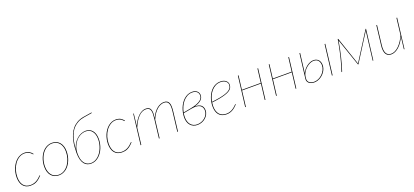

<svg xmlns="http://www.w3.org/2000/svg" viewBox="42 -1821 6303 2924"><g transform="rotate(-20 3193.5 -359.0)"><path d="M393.5 -91Q366 -60.5 342.2 -41.5Q318.5 -22.5 296 -12Q273.5 -1.5 251.5 2.2Q229.5 6 205.5 6Q163.5 6 133.2 -8.8Q103 -23.5 83.5 -49Q64 -74.5 54.8 -109.5Q45.5 -144.5 45.5 -185Q45.5 -223.5 53.5 -262Q61.5 -300.5 76.2 -335.2Q91 -370 112 -399.8Q133 -429.5 159.2 -451.2Q185.5 -473 216.5 -485.5Q247.5 -498 282.5 -498Q306.5 -498 325.8 -493.2Q345 -488.5 360.5 -479.8Q376 -471 388.5 -459Q401 -447 411.5 -433L409.5 -431Q407.5 -429 404.5 -429Q401 -429 394 -438.2Q387 -447.5 373 -458.5Q359 -469.5 337 -478.8Q315 -488 281.5 -488Q233 -488 192 -462Q151 -436 121 -393.5Q91 -351 74.2 -296.5Q57.5 -242 57.5 -185Q57.5 -147 65.8 -114Q74 -81 92 -56.5Q110 -32 138 -18Q166 -4 205.5 -4Q235.5 -4 259.8 -10.8Q284 -17.5 302.8 -27.5Q321.5 -37.5 335.5 -49Q349.5 -60.5 359.8 -70.5Q370 -80.5 376.5 -87.2Q383 -94 387.5 -94Q390.5 -94 392.5 -92L393.5 -91Z M665 -4Q714.5 -4 755.2 -29.2Q796 -54.5 825 -96Q854 -137.5 870 -190.5Q886 -243.5 886 -299Q886 -343 875 -377.8Q864 -412.5 843.5 -436.8Q823 -461 794 -474Q765 -487 729 -487Q696 -487 666.8 -475.8Q637.5 -464.5 613 -444.2Q588.5 -424 569 -396.2Q549.5 -368.5 536 -335.8Q522.5 -303 515.2 -266.8Q508 -230.5 508 -193Q508 -149 519 -114Q530 -79 550.2 -54.5Q570.5 -30 599.5 -17Q628.5 -4 665 -4ZM664 6Q625 6 593.8 -8Q562.5 -22 540.8 -47.8Q519 -73.5 507.5 -110.2Q496 -147 496 -193Q496 -231.5 503.5 -269Q511 -306.5 525.2 -340.2Q539.5 -374 559.8 -402.8Q580 -431.5 606 -452.5Q632 -473.5 663.2 -485.2Q694.5 -497 730 -497Q769 -497 800 -483Q831 -469 852.8 -443.2Q874.5 -417.5 886.2 -381Q898 -344.5 898 -299Q898 -261 890.5 -223.5Q883 -186 868.8 -152Q854.5 -118 834.2 -89Q814 -60 788 -39Q762 -18 730.8 -6Q699.5 6 664 6Z M1326 -694.5Q1267 -685 1223.5 -661.8Q1180 -638.5 1149 -605.8Q1118 -573 1098 -532.8Q1078 -492.5 1065.8 -449.2Q1053.5 -406 1048 -361.5Q1042.5 -317 1040 -276Q1052 -327.5 1076.2 -367.8Q1100.5 -408 1132.2 -436Q1164 -464 1201.2 -478.8Q1238.5 -493.5 1277 -493.5Q1307 -493.5 1333.8 -482Q1360.5 -470.5 1380.2 -447.5Q1400 -424.5 1411.5 -390Q1423 -355.5 1423 -309Q1423 -271.5 1415.2 -233.5Q1407.5 -195.5 1393.2 -160.5Q1379 -125.5 1358 -95.2Q1337 -65 1310.8 -42.5Q1284.5 -20 1253 -7Q1221.5 6 1186 6Q1155.5 6 1127.5 -4.8Q1099.5 -15.5 1077.8 -42Q1056 -68.5 1043 -112.5Q1030 -156.5 1030 -223.5Q1030 -268 1033.8 -318.2Q1037.5 -368.5 1048.5 -418.5Q1059.5 -468.5 1079.8 -515.5Q1100 -562.5 1132.5 -601Q1165 -639.5 1212 -666.5Q1259 -693.5 1324 -704L1457 -725V-721.5Q1457 -716 1451 -714.5ZM1041.5 -210Q1041.5 -108 1080.2 -55.8Q1119 -3.5 1186.5 -3.5Q1219.5 -3.5 1249.2 -16Q1279 -28.5 1304 -50.2Q1329 -72 1349 -101.5Q1369 -131 1383 -165Q1397 -199 1404.5 -235.8Q1412 -272.5 1412 -309Q1412 -351 1401.8 -383.5Q1391.5 -416 1373.5 -438.5Q1355.5 -461 1330.5 -472.5Q1305.5 -484 1275.5 -484Q1226 -484 1183.2 -461.5Q1140.5 -439 1109 -401Q1077.5 -363 1059.5 -313.5Q1041.5 -264 1041.5 -210Z M1874.5 -91Q1847 -60.5 1823.2 -41.5Q1799.5 -22.5 1777 -12Q1754.5 -1.5 1732.5 2.2Q1710.5 6 1686.5 6Q1644.5 6 1614.2 -8.8Q1584 -23.5 1564.5 -49Q1545 -74.5 1535.8 -109.5Q1526.5 -144.5 1526.5 -185Q1526.5 -223.5 1534.5 -262Q1542.5 -300.5 1557.2 -335.2Q1572 -370 1593 -399.8Q1614 -429.5 1640.2 -451.2Q1666.5 -473 1697.5 -485.5Q1728.5 -498 1763.5 -498Q1787.5 -498 1806.8 -493.2Q1826 -488.5 1841.5 -479.8Q1857 -471 1869.5 -459Q1882 -447 1892.5 -433L1890.5 -431Q1888.5 -429 1885.5 -429Q1882 -429 1875 -438.2Q1868 -447.5 1854 -458.5Q1840 -469.5 1818 -478.8Q1796 -488 1762.5 -488Q1714 -488 1673 -462Q1632 -436 1602 -393.5Q1572 -351 1555.2 -296.5Q1538.5 -242 1538.5 -185Q1538.5 -147 1546.8 -114Q1555 -81 1573 -56.5Q1591 -32 1619 -18Q1647 -4 1686.5 -4Q1716.5 -4 1740.8 -10.8Q1765 -17.5 1783.8 -27.5Q1802.5 -37.5 1816.5 -49Q1830.5 -60.5 1840.8 -70.5Q1851 -80.5 1857.5 -87.2Q1864 -94 1868.5 -94Q1871.5 -94 1873.5 -92L1874.5 -91Z M1988 0 2047 -492H2049Q2053 -492 2054 -489.8Q2055 -487.5 2055 -485L2033.5 -294Q2053 -340.5 2077.5 -378Q2102 -415.5 2130 -442Q2158 -468.5 2188.5 -482.8Q2219 -497 2251 -497Q2283 -497 2301.8 -484.8Q2320.5 -472.5 2329 -449Q2337.5 -425.5 2337.2 -391.5Q2337 -357.5 2332 -314Q2351 -360 2376.2 -394.5Q2401.5 -429 2429.5 -451.8Q2457.5 -474.5 2487 -485.8Q2516.5 -497 2544 -497Q2576 -497 2595.8 -484.8Q2615.5 -472.5 2625 -449Q2634.5 -425.5 2635.2 -391.5Q2636 -357.5 2631 -314L2594 0H2583L2620 -314Q2625 -355 2624.5 -387Q2624 -419 2615.8 -441.2Q2607.5 -463.5 2589.8 -475.2Q2572 -487 2543 -487Q2516 -487 2487.2 -475.5Q2458.5 -464 2430.8 -440.2Q2403 -416.5 2377.2 -379.5Q2351.5 -342.5 2330.5 -291.5L2296 0H2285L2322 -314Q2327 -355 2327.5 -387Q2328 -419 2320.5 -441.2Q2313 -463.5 2296.2 -475.2Q2279.5 -487 2250 -487Q2185 -487 2130.2 -431Q2075.5 -375 2031 -269.5L1999 0Z M3109 -406Q3109 -387 3102.5 -368.2Q3096 -349.5 3079.2 -332.2Q3062.5 -315 3034 -299.8Q3005.5 -284.5 2962 -272.5Q2998 -274 3024.2 -266.8Q3050.5 -259.5 3067.2 -245Q3084 -230.5 3092 -209.2Q3100 -188 3100 -162Q3100 -127 3084 -96.2Q3068 -65.5 3041.8 -42.8Q3015.5 -20 2981.2 -6.8Q2947 6.5 2909.5 6.5Q2871.5 6.5 2842.5 -7.2Q2813.5 -21 2794 -44.5Q2774.5 -68 2764.8 -99.8Q2755 -131.5 2755 -167Q2755 -205.5 2762.8 -245Q2770.5 -284.5 2785.2 -321Q2800 -357.5 2821.2 -389.5Q2842.5 -421.5 2869.8 -445.2Q2897 -469 2930 -482.8Q2963 -496.5 3000.5 -496.5Q3031 -496.5 3051.8 -487.8Q3072.5 -479 3085.2 -465.8Q3098 -452.5 3103.5 -436.5Q3109 -420.5 3109 -406ZM2772 -234Q2769.5 -217 2768 -200.2Q2766.5 -183.5 2766.5 -167.5Q2766.5 -133.5 2775.8 -103.5Q2785 -73.5 2803 -51.2Q2821 -29 2847.8 -16.2Q2874.5 -3.5 2910 -3.5Q2945 -3.5 2977.5 -16.2Q3010 -29 3034.8 -50.5Q3059.5 -72 3074.2 -100.8Q3089 -129.5 3089 -162Q3089 -187.5 3079.8 -209.2Q3070.5 -231 3049.2 -245.2Q3028 -259.5 2992.8 -263.8Q2957.5 -268 2905.5 -258.5ZM2999.5 -486.5Q2954.5 -486.5 2917 -466Q2879.5 -445.5 2850.8 -411.5Q2822 -377.5 2802.5 -334Q2783 -290.5 2774 -244L2889.5 -265.5Q2958 -278 2999.2 -294.8Q3040.5 -311.5 3062.8 -330Q3085 -348.5 3092.2 -368Q3099.5 -387.5 3099.5 -406Q3099.5 -418 3094.8 -432.2Q3090 -446.5 3078.5 -458.5Q3067 -470.5 3047.8 -478.5Q3028.5 -486.5 2999.5 -486.5Z M3578.5 -407Q3578.5 -387.5 3573.2 -369.8Q3568 -352 3554.2 -336Q3540.5 -320 3516 -306Q3491.5 -292 3453.2 -279.8Q3415 -267.5 3361 -257.2Q3307 -247 3234 -239Q3229.5 -209.5 3229.5 -181Q3229.5 -140 3239 -107.2Q3248.5 -74.5 3267.2 -51.5Q3286 -28.5 3314.2 -16.2Q3342.5 -4 3380.5 -4Q3409 -4 3432.2 -10.8Q3455.5 -17.5 3474 -27.5Q3492.5 -37.5 3506.8 -49Q3521 -60.5 3531.2 -70.5Q3541.5 -80.5 3548.5 -87.2Q3555.5 -94 3559.5 -94Q3562.5 -94 3564.5 -92L3565.5 -91Q3542 -65.5 3519.8 -47.2Q3497.5 -29 3475 -17Q3452.5 -5 3429 0.5Q3405.5 6 3379.5 6Q3339.5 6 3309.2 -7Q3279 -20 3258.8 -44Q3238.5 -68 3228.5 -102.8Q3218.5 -137.5 3218.5 -181Q3218.5 -217 3225.5 -254.8Q3232.5 -292.5 3246.5 -327.5Q3260.5 -362.5 3281 -393.5Q3301.5 -424.5 3328.2 -447.5Q3355 -470.5 3387.8 -483.8Q3420.5 -497 3459.5 -497Q3494.5 -497 3517.5 -487.5Q3540.5 -478 3554 -464Q3567.5 -450 3573 -434.5Q3578.5 -419 3578.5 -407ZM3459.5 -487Q3412 -487 3374.2 -466.5Q3336.5 -446 3308.2 -412.5Q3280 -379 3261.8 -336.2Q3243.5 -293.5 3235.5 -249Q3309.5 -257 3363 -267.2Q3416.5 -277.5 3453.5 -289.5Q3490.5 -301.5 3513.2 -315.2Q3536 -329 3548.5 -344Q3561 -359 3565.2 -374.8Q3569.5 -390.5 3569.5 -407Q3569.5 -419 3563.8 -433Q3558 -447 3545.2 -459Q3532.5 -471 3511.2 -479Q3490 -487 3459.5 -487Z M4070.5 -490 4011 0H4000L4031 -255.5H3725L3694 0H3683L3742.5 -490H3753.5L3726 -265.5H4032L4059.5 -490Z M4571 -490 4511.5 0H4500.5L4531.5 -255.5H4225.5L4194.5 0H4183.5L4243 -490H4254L4226.5 -265.5H4532.5L4560 -490Z M5159 -490 5099.5 0H5088.5L5148 -490ZM4751.5 -490 4712.5 -174.5Q4723.5 -200.5 4743.5 -226.2Q4763.5 -252 4789 -272Q4814.5 -292 4843.8 -304.5Q4873 -317 4902.5 -317Q4930 -317 4950.5 -307.8Q4971 -298.5 4984.5 -282.8Q4998 -267 5004.5 -245.5Q5011 -224 5011 -200Q5011 -173.5 5003 -148Q4995 -122.5 4980.5 -99.8Q4966 -77 4946.5 -57.5Q4927 -38 4903.8 -24Q4880.5 -10 4855 -2Q4829.5 6 4803 6Q4773.5 6 4751.5 -1.8Q4729.5 -9.5 4715.5 -22.8Q4701.5 -36 4695.2 -53.5Q4689 -71 4691.5 -90L4740.5 -490ZM4702.5 -89.5Q4700.5 -71.5 4706.2 -56Q4712 -40.5 4724.8 -29Q4737.5 -17.5 4757.2 -10.8Q4777 -4 4803.5 -4Q4840 -4 4875.2 -20.2Q4910.5 -36.5 4938 -63.8Q4965.5 -91 4982.5 -126.2Q4999.5 -161.5 4999.5 -200Q4999.5 -221 4994.2 -240.2Q4989 -259.5 4977.5 -274.5Q4966 -289.5 4947.8 -298.2Q4929.5 -307 4903.5 -307Q4882.5 -307 4860.5 -299.8Q4838.5 -292.5 4817.5 -279.8Q4796.5 -267 4777.5 -249.5Q4758.5 -232 4743.5 -211.8Q4728.5 -191.5 4718.8 -169Q4709 -146.5 4706 -124Z M5524.5 -37Q5525.5 -38.5 5526.8 -40.2Q5528 -42 5529.5 -44.5L5812 -490.5Q5814 -493.5 5817 -493.5H5820.5L5759.5 0H5749.5L5805.5 -456.5Q5806 -459 5806.2 -461.8Q5806.5 -464.5 5807.5 -467.5L5529.5 -28Q5528.5 -26.5 5527.2 -24.8Q5526 -23 5524 -23H5522Q5520.5 -23 5519.8 -24.8Q5519 -26.5 5518 -28L5366 -470.5Q5366 -467.5 5365.8 -464.8Q5365.5 -462 5365 -459.5Q5344 -335.5 5316.8 -222.2Q5289.5 -109 5256 -6Q5254.5 0 5246.5 0H5243Q5257 -43 5269 -82.8Q5281 -122.5 5291.2 -161Q5301.5 -199.5 5310.8 -238Q5320 -276.5 5328.5 -317Q5337 -357.5 5345.2 -401Q5353.5 -444.5 5362 -493.5H5366Q5369.5 -493.5 5370.5 -490.5L5522 -44.5Z M5997.5 -490 5960.5 -178Q5955.5 -137 5958.2 -104.8Q5961 -72.5 5972 -50Q5983 -27.5 6002.5 -15.8Q6022 -4 6051.5 -4Q6082.5 -4 6114.2 -19.2Q6146 -34.5 6175.8 -63Q6205.5 -91.5 6232.2 -131.8Q6259 -172 6280.5 -222L6312.5 -490H6323.5L6264.5 0H6261.5Q6257.5 0 6256.5 -2.2Q6255.5 -4.5 6255.5 -7L6278.5 -197V-199.5Q6258.5 -153 6232.5 -115Q6206.5 -77 6176.5 -50Q6146.5 -23 6114.5 -8.5Q6082.5 6 6050.5 6Q6018.5 6 5996.8 -6.5Q5975 -19 5962.8 -42.5Q5950.5 -66 5947.2 -100.2Q5944 -134.5 5949.5 -178L5986.5 -490Z"/></g></svg>

Font: Lato Hairline
Style: Italic
Weight: 100
Italic angle: -7°
Designer: Lukasz Dziedzic
Foundry: tyPoland Lukasz Dziedzic
Version: Version 2.007; 2014-02-27